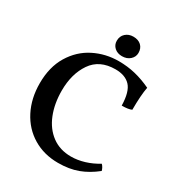

<svg xmlns="http://www.w3.org/2000/svg" viewBox="-199 -984 1046 1124"><g transform="rotate(30 324.0 -421.5)"><path d="M35 -342Q35 -452 82 -529.5Q129 -607 206 -646Q283 -685 372 -685Q431 -685 484.5 -672Q538 -659 593 -633Q582 -576 582 -478Q561 -468 516 -468Q514 -561 479.5 -597.5Q445 -634 379 -634Q272 -634 220 -558Q168 -482 168 -369Q168 -281 196 -211Q224 -141 278 -101Q332 -61 407 -61Q451 -61 497 -75Q543 -89 585 -115Q592 -109 598 -98Q604 -87 606 -78Q551 -34 493 -12.5Q435 9 360 9Q265 9 191 -35.5Q117 -80 76 -160Q35 -240 35 -342ZM301 -783Q301 -814 322 -833Q343 -852 374 -852Q408 -852 427.5 -833.5Q447 -815 447 -784Q447 -757 426 -738Q405 -719 372 -719Q341 -719 321 -737Q301 -755 301 -783Z"/></g></svg>

Font: Vollkorn SC SemiBold
Style: Regular
Weight: 600
Designer: Friedrich Althausen
Foundry: Friedrich Althausen
Version: Version 4.015